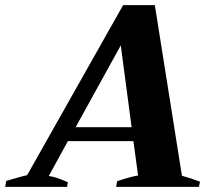

<svg xmlns="http://www.w3.org/2000/svg" viewBox="-61 -724 844 744"><path d="M714 -20 710 0H389L393 -22Q451 -41 474 -44L456 -177H202L128 -42Q150 -39 172.5 -30Q195 -21 202 -18L199 0H-41L-37 -23Q-13 -30 10 -36.5Q33 -43 44 -45L416 -704H539L644 -43Q680 -33 714 -20ZM449 -231 407 -548 232 -231Z"/></svg>

Font: Trirong ExtraBold
Style: Italic
Weight: 800
Italic angle: -12°
Designer: Katatrad Team
Foundry: CadsonDemak
Version: Version 1.001